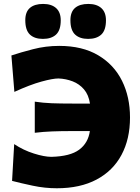

<svg xmlns="http://www.w3.org/2000/svg" viewBox="-20 -968 730 1002"><path d="M276.5 14.5Q213.5 14.5 151.2 1.2Q89 -12 43 -24L54 -216Q102 -184 156.8 -166.8Q211.5 -149.5 248.5 -149.5Q346.5 -152 393.2 -186.8Q440 -221.5 449 -284H359Q297.5 -284 252 -282.2Q206.5 -280.5 161.5 -275V-437.5Q204 -431 249.8 -429.2Q295.5 -427.5 359 -427.5H449.5Q442.5 -473.5 418.2 -501.8Q394 -530 359 -543.5Q324 -557 285 -558.5Q255.5 -558.5 196.2 -542.2Q137 -526 55 -488.5L39.5 -678.5Q85.5 -694 152 -711.2Q218.5 -728.5 289 -728.5Q410 -728.5 492.5 -679.5Q575 -630.5 616.8 -546.2Q658.5 -462 658.5 -355Q658.5 -242.5 614 -159.5Q569.5 -76.5 484 -31Q398.5 14.5 276.5 14.5ZM440 -765Q396 -765 371.8 -787.8Q347.5 -810.5 347.5 -862.5Q347.5 -906 371.8 -926.8Q396 -947.5 441 -947.5Q484.5 -947.5 508.8 -925.8Q533 -904 533 -862Q533 -810.5 508.8 -787.8Q484.5 -765 440 -765ZM204 -765Q160 -765 136 -787.8Q112 -810.5 112 -862.5Q112 -906 136.2 -926.8Q160.5 -947.5 205 -947.5Q248.5 -947.5 272.8 -925.8Q297 -904 297 -862Q297 -810.5 272.8 -787.8Q248.5 -765 204 -765Z"/></svg>

Font: Commissioner Flair ExtraBold
Style: Regular
Weight: 800
Designer: Kostas Bartsokas
Foundry: Kostas Bartsokas
Version: Version 1.000; ttfautohint (v1.8.3)